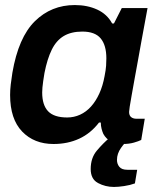

<svg xmlns="http://www.w3.org/2000/svg" viewBox="-20 -558 627 760"><path d="M192 12Q115 12 67.5 -37.5Q20 -87 20 -182Q20 -202 22.5 -223.5Q25 -245 29 -270Q53 -410 118 -474Q183 -538 276 -538Q326 -538 365 -520Q404 -502 424 -465H431L462 -526H564L540 -396Q533 -355 525.5 -315.5Q518 -276 512 -241.5Q506 -207 501 -180Q496 -153 493.5 -136Q491 -119 491 -115Q491 -101 499 -94.5Q507 -88 520 -88H553L539 -4Q529 1 510 6.5Q491 12 465 12Q439 12 419.5 2Q400 -8 389 -28Q385 -37 382 -48.5Q379 -60 379 -73H372Q339 -30 293.5 -9Q248 12 192 12ZM246 -93Q273 -93 297 -104Q321 -115 340 -136Q359 -157 373 -187.5Q387 -218 394 -257Q399 -282 400 -298Q401 -314 401 -327Q401 -379 378.5 -406Q356 -433 306 -433Q262 -433 232.5 -415.5Q203 -398 185 -361.5Q167 -325 156 -269Q153 -251 151 -237Q149 -223 148 -212Q147 -201 147 -192Q147 -142 170.5 -117.5Q194 -93 246 -93ZM431 182Q397 182 368 166.5Q339 151 339 111Q339 67 363.5 38Q388 9 413 -12H491L490 -8Q475 5 459 27.5Q443 50 443 75Q443 91 452.5 102.5Q462 114 484 114H523L514 168Q495 175 471.5 178.5Q448 182 431 182Z"/></svg>

Font: Archivo Variable SemiBold
Style: Italic
Weight: 600
Italic angle: -10°
Designer: Hector Gatti
Foundry: Omnibus-Type
Version: Version 2.001